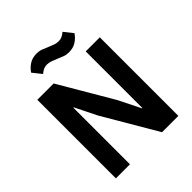

<svg xmlns="http://www.w3.org/2000/svg" viewBox="-244 -1057 1206 1206"><g transform="rotate(-45 359.5 -453.5)"><path d="M434 -768Q411 -768 392.5 -775Q374 -782 356 -790Q333 -800 315.5 -806Q298 -812 281 -812Q264 -812 251 -806Q238 -800 222 -787L175 -846Q192 -872 219 -889.5Q246 -907 284 -907Q307 -907 325.5 -900Q344 -893 362 -885Q385 -875 402.5 -869Q420 -863 437 -863Q454 -863 467 -869Q480 -875 496 -888L543 -829Q526 -803 499 -785.5Q472 -768 434 -768ZM282 -358 210 -503H207V0H82V-698H227L437 -340L509 -195H512V-698H637V0H492Z"/></g></svg>

Font: IBM Plex Arabic SemiBold
Style: Regular
Weight: 600
Designer: Mike Abbink, Paul van der Laan, Pieter van Rosmalen, Wael Morcos, Khajak Apelian
Foundry: Bold Monday
Version: Version 1.0